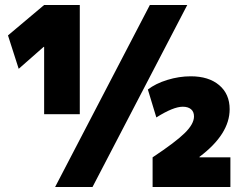

<svg xmlns="http://www.w3.org/2000/svg" viewBox="-20 -750 986 770"><path d="M581 -730H731L351 0H201ZM157 -730H300V-292H157V-562H155L55 -474L12 -608ZM745 -444Q817 -444 859 -408.5Q901 -373 901 -312Q901 -212 780 -121V-119H904V0H592V-119Q684 -180 721 -216.5Q758 -253 758 -283Q758 -302 746 -312Q734 -322 713 -322Q675 -322 607 -279L573 -391Q604 -415 651 -429.5Q698 -444 745 -444Z"/></svg>

Font: Enso Black
Style: Regular
Weight: 900
Designer: Coji Morishita
Foundry: UNDERFOREST DESIGN
Version: Version 1.000